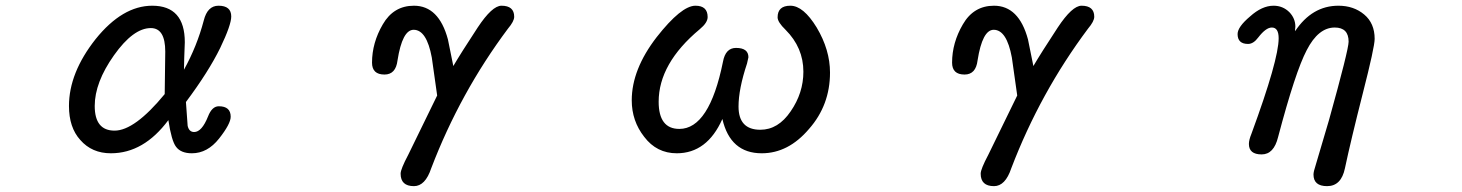

<svg xmlns="http://www.w3.org/2000/svg" viewBox="-20 -507 5040 662"><path d="M256.8 -24.4Q217.8 -67.4 217.8 -141.6Q217.8 -255.9 309.6 -372.1Q402.3 -487.3 504.9 -487.3Q617.2 -487.3 617.2 -361.3L615.2 -306.6L614.3 -266.6Q659.2 -347.7 682.6 -436.5Q695.3 -487.3 733.4 -487.3Q777.3 -487.3 777.3 -450.2Q777.3 -420.9 739.3 -341.8Q699.2 -259.8 621.1 -155.3L627 -73.2Q631.8 -51.8 649.4 -51.8Q675.8 -51.8 697.3 -105.5Q710.9 -140.6 734.4 -140.6Q775.4 -140.6 775.4 -104.5Q775.4 -80.1 735.4 -29.3Q695.3 21.5 641.6 21.5Q603.5 21.5 586.9 -1Q571.3 -21.5 560.5 -92.8Q475.6 21.5 362.3 21.5Q296.9 21.5 256.8 -24.4ZM547.9 -182.6 549.8 -329.1Q549.8 -410.2 500 -410.2Q439.5 -410.2 373 -316.4Q306.6 -222.7 306.6 -141.6Q306.6 -56.6 375 -56.6Q444.3 -56.6 547.9 -182.6Z M1361.3 91.8Q1361.3 76.2 1387.7 26.4L1487.3 -177.7L1468.8 -308.6Q1451.2 -404.3 1406.2 -404.3Q1367.2 -404.3 1350.6 -298.8Q1344.7 -250 1305.7 -250Q1262.7 -250 1262.7 -291Q1262.7 -359.4 1299.8 -422.9Q1336.9 -487.3 1407.2 -487.3Q1493.2 -487.3 1524.4 -371.1L1543 -279.3Q1569.3 -324.2 1627 -412.1Q1676.8 -487.3 1709 -487.3Q1752.9 -487.3 1752.9 -449.2Q1752.9 -433.6 1731.4 -408.2Q1566.4 -187.5 1466.8 73.2Q1446.3 134.8 1407.2 134.8Q1361.3 134.8 1361.3 91.8Z M2201.2 -35.2Q2158.2 -89.8 2158.2 -161.1Q2158.2 -267.6 2244.1 -378.9Q2329.1 -487.3 2377.9 -487.3Q2419.9 -487.3 2419.9 -448.2Q2419.9 -428.7 2392.6 -406.2Q2251 -288.1 2251 -156.2Q2251 -62.5 2322.3 -62.5Q2425.8 -62.5 2472.7 -293.9Q2481.4 -341.8 2517.6 -341.8Q2560.5 -341.8 2560.5 -309.6L2555.7 -288.1Q2526.4 -200.2 2526.4 -139.6Q2526.4 -59.6 2601.6 -59.6Q2663.1 -59.6 2706.1 -123Q2750 -186.5 2750 -259.8Q2750 -342.8 2688.5 -404.3Q2661.1 -430.7 2661.1 -447.3Q2661.1 -487.3 2705.1 -487.3Q2750 -487.3 2795.9 -412.1Q2841.8 -335 2841.8 -256.8Q2841.8 -144.5 2769.5 -62.5Q2698.2 21.5 2606.4 21.5Q2498 21.5 2470.7 -96.7Q2418 21.5 2313.5 21.5Q2244.1 21.5 2201.2 -35.2Z M3361.3 91.8Q3361.3 76.2 3387.7 26.4L3487.3 -177.7L3468.8 -308.6Q3451.2 -404.3 3406.2 -404.3Q3367.2 -404.3 3350.6 -298.8Q3344.7 -250 3305.7 -250Q3262.7 -250 3262.7 -291Q3262.7 -359.4 3299.8 -422.9Q3336.9 -487.3 3407.2 -487.3Q3493.2 -487.3 3524.4 -371.1L3543 -279.3Q3569.3 -324.2 3627 -412.1Q3676.8 -487.3 3709 -487.3Q3752.9 -487.3 3752.9 -449.2Q3752.9 -433.6 3731.4 -408.2Q3566.4 -187.5 3466.8 73.2Q3446.3 134.8 3407.2 134.8Q3361.3 134.8 3361.3 91.8Z M4508.8 94.7Q4508.8 85 4516.6 61.5L4562.5 -93.8Q4629.9 -335.9 4629.9 -363.3Q4629.9 -412.1 4582 -412.1Q4525.4 -412.1 4485.4 -334Q4446.3 -259.8 4386.7 -34.2Q4372.1 25.4 4330.1 25.4Q4286.1 25.4 4286.1 -10.7Q4286.1 -24.4 4294.9 -45.9Q4388.7 -300.8 4388.7 -375Q4388.7 -412.1 4365.2 -412.1Q4344.7 -412.1 4318.4 -377.9Q4301.8 -355.5 4283.2 -355.5Q4247.1 -355.5 4247.1 -389.6Q4247.1 -414.1 4290 -450.2Q4331.1 -487.3 4371.1 -487.3Q4403.3 -487.3 4425.8 -464.8Q4446.3 -443.4 4446.3 -415L4445.3 -404.3V-399.4Q4503.9 -487.3 4594.7 -487.3Q4647.5 -487.3 4683.6 -457Q4719.7 -426.8 4719.7 -373Q4719.7 -344.7 4678.7 -184.6Q4637.7 -23.4 4617.2 73.2Q4604.5 134.8 4555.7 134.8Q4508.8 134.8 4508.8 94.7Z"/></svg>

Font: jf-openhuninn-1.0
Style: Regular
Weight: 400
Designer: [Kosugi Maru]
      Designed by Motoya company      

      [Varela Round]
      Joe Prince(Latin component); Avraham Co
Foundry: justfont CO.,LTD.
Version: 1.0